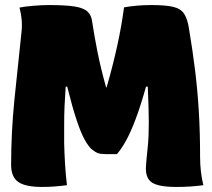

<svg xmlns="http://www.w3.org/2000/svg" viewBox="-20 -730 840 760"><path d="M245 3Q223 6 198 8Q173 10 147 10Q80 10 52 -10Q24 -30 24 -77Q24 -205 37 -334.5Q50 -464 64 -593Q68 -622 66 -648Q64 -674 57 -700Q76 -704 110.5 -707Q145 -710 172 -710Q238 -710 274 -704.5Q310 -699 326 -684.5Q342 -670 345 -643Q353 -590 365.5 -526.5Q378 -463 400 -384H402Q427 -471 444 -548.5Q461 -626 471 -701Q494 -705 521 -707.5Q548 -710 579 -710Q635 -710 665 -703Q695 -696 708.5 -676Q722 -656 728 -617Q742 -534 752 -453.5Q762 -373 767 -289Q772 -205 772 -110Q772 -49 785 3Q735 10 678 10Q606 10 580 -8.5Q554 -27 558 -75Q560 -104 563.5 -135Q567 -166 568 -193Q569 -219 569 -245Q569 -271 568 -304.5Q567 -338 565 -387H558Q536 -309 516.5 -257.5Q497 -206 479 -173.5Q461 -141 443 -120H399Q379 -120 368.5 -123.5Q358 -127 342 -140Q330 -151 315.5 -176.5Q301 -202 284 -252.5Q267 -303 246 -387H240Q237 -345 235.5 -310Q234 -275 234 -240Q234 -205 234 -163Q235 -122 237.5 -80.5Q240 -39 245 3Z"/></svg>

Font: Recursive Sn Csl St XBk
Style: Regular
Weight: 1000
Version: Version 1.079;hotconv 1.0.112;makeotfexe 2.5.65598; ttfautoh